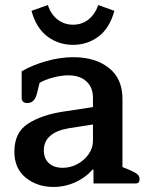

<svg xmlns="http://www.w3.org/2000/svg" viewBox="-20 -728 589 762"><path d="M105 -685 170 -708Q182 -671 208.5 -650.5Q235 -630 270 -630Q305 -630 331 -650.5Q357 -671 370 -708L434 -685Q415 -616 371 -583Q327 -550 270 -550Q213 -550 168.5 -583Q124 -616 105 -685ZM37 -126Q37 -202 91 -237Q145 -272 231 -285L349 -303V-339Q349 -381 323 -405Q297 -429 251 -429Q223 -429 189.5 -420Q156 -411 137 -399L127 -358Q122 -338 112.5 -328.5Q103 -319 88 -319Q77 -319 71.5 -324.5Q66 -330 66 -338V-445Q109 -470 164 -485.5Q219 -501 271 -501Q358 -501 412 -458.5Q466 -416 466 -336V-65L498 -52Q518 -43 526 -35.5Q534 -28 534 -17Q534 0 519 0H351V-55H347Q321 -24 279.5 -5Q238 14 192 14Q128 14 82.5 -22.5Q37 -59 37 -126ZM349 -169V-234L253 -219Q154 -202 154 -131Q154 -99 174 -80.5Q194 -62 229 -62Q260 -62 287.5 -77Q315 -92 332 -116.5Q349 -141 349 -169Z"/></svg>

Font: Maitree Semibold
Style: Regular
Weight: 600
Designer: CadsonDemak Team
Foundry: CadsonDemak
Version: Version 1.000